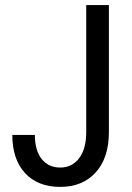

<svg xmlns="http://www.w3.org/2000/svg" viewBox="-20 -731 523 761"><path d="M321.8 -710.9H411.6V-207.5Q411.6 -105.5 359.6 -47.9Q307.6 9.8 218.8 9.8Q129.9 9.8 79.3 -44.9Q28.8 -99.6 28.8 -196.3H118.2Q118.2 -135.3 145 -101.1Q171.9 -66.9 218.8 -66.9Q265.6 -66.9 293.7 -104Q321.8 -141.1 321.8 -208Z"/></svg>

Font: RobotoCondensed-Regular
Style: Regular
Weight: 400
Designer: Google
Version: Version 2.001201; 2014